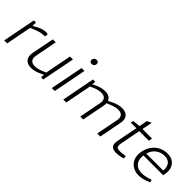

<svg xmlns="http://www.w3.org/2000/svg" viewBox="153 -1714 2706 2706"><g transform="rotate(45 1506.0 -360.5)"><path d="M37 0 133 -495H176L173 -414L159 -418L220 -453Q256 -474 297.5 -487.5Q339 -501 374 -501Q396 -501 411 -491L402 -446Q378 -446 353.5 -443.5Q329 -441 301 -433.5Q273 -426 235 -410L170 -383L96 0Z M576 7Q527 7 494 -13Q461 -33 448.5 -69.5Q436 -106 445 -158L511 -495H570L506 -162Q496 -107 520 -77Q544 -47 597 -47Q630 -47 659 -54.5Q688 -62 725 -77L776 -98L853 -495H912L815 0H772L776 -70L786 -59L733 -34Q692 -14 653 -3.5Q614 7 576 7Z M986 0 1083 -495H1141L1045 0ZM1141 -636Q1119 -636 1109 -649.5Q1099 -663 1100 -679Q1101 -691 1108 -702.5Q1115 -714 1127 -721Q1139 -728 1155 -728Q1177 -728 1186.5 -714Q1196 -700 1195 -683Q1194 -672 1187 -661Q1180 -650 1168.5 -643Q1157 -636 1141 -636Z M1215 0 1311 -495H1356L1351 -424L1339 -434L1392 -460Q1432 -480 1471.5 -490.5Q1511 -501 1549 -501Q1599 -501 1630.5 -482Q1662 -463 1675 -426.5Q1688 -390 1678 -338L1612 0H1554L1618 -333Q1628 -388 1604.5 -417.5Q1581 -447 1528 -447Q1496 -447 1467 -440Q1438 -433 1402 -417L1351 -396L1274 0ZM1892 0 1957 -335Q1967 -389 1943 -418Q1919 -447 1866 -447Q1834 -447 1805.5 -439.5Q1777 -432 1740 -417L1673 -390L1663 -426L1734 -461Q1773 -481 1812 -491Q1851 -501 1889 -501Q1938 -501 1970 -482Q2002 -463 2015 -427Q2028 -391 2018 -339L1952 0Z M2276 7Q2208 7 2181 -23.5Q2154 -54 2167 -125L2229 -442H2117L2125 -482L2239 -495L2262 -616L2328 -650L2298 -495H2489L2478 -442H2287L2227 -129Q2218 -84 2233.5 -66Q2249 -48 2295 -48Q2316 -48 2334.5 -50Q2353 -52 2374 -55L2401 -59L2405 -16L2376 -8Q2354 -1 2326 3Q2298 7 2276 7Z M2720 7Q2652 7 2599 -25.5Q2546 -58 2522 -118Q2498 -178 2514 -260Q2528 -333 2567 -387Q2606 -441 2664.5 -471Q2723 -501 2794 -501Q2866 -501 2909 -468Q2952 -435 2967.5 -381.5Q2983 -328 2970 -267L2965 -241H2571Q2563 -177 2581 -133.5Q2599 -90 2638.5 -68Q2678 -46 2733 -46Q2764 -46 2796.5 -52.5Q2829 -59 2862 -70L2895 -81L2906 -41L2875 -28Q2838 -12 2797.5 -2.5Q2757 7 2720 7ZM2581 -288H2918Q2926 -361 2892.5 -405Q2859 -449 2787 -449Q2716 -449 2659.5 -408Q2603 -367 2581 -288Z"/></g></svg>

Font: REM ExtraLight
Style: Italic
Weight: 250
Italic angle: -11°
Designer: Octavio Pardo
Foundry: Ashler Design
Version: Version 1.005;gftools[0.9.28]